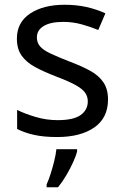

<svg xmlns="http://www.w3.org/2000/svg" viewBox="-20 -566 519 807"><path d="M434 -148Q434 -70 376 -30Q318 10 220 10Q164 10 123.5 1Q83 -8 52 -24V-104Q84 -88 129.5 -74.5Q175 -61 222 -61Q289 -61 319 -82.5Q349 -104 349 -140Q349 -160 338 -176Q327 -192 298.5 -208Q270 -224 217 -244Q165 -264 128 -284Q91 -304 71 -332Q51 -360 51 -404Q51 -472 106.5 -509Q162 -546 252 -546Q301 -546 343.5 -536.5Q386 -527 423 -510L393 -440Q359 -454 322 -464Q285 -474 246 -474Q192 -474 163.5 -456.5Q135 -439 135 -409Q135 -387 148 -371.5Q161 -356 191.5 -341.5Q222 -327 273 -307Q324 -288 360 -268Q396 -248 415 -219.5Q434 -191 434 -148ZM304 70Q300 88 287.5 115.5Q275 143 258.5 171Q242 199 224 221H176V209Q184 192 192.5 165.5Q201 139 208 110.5Q215 82 217 61H304Z"/></svg>

Font: Noto Sans Chakma
Style: Regular
Weight: 400
Designer: Zachary Quinn Scheuren - Monotype Design Team
Foundry: Monotype Imaging Inc.
Version: Version 2.003; ttfautohint (v1.8.4.7-5d5b)